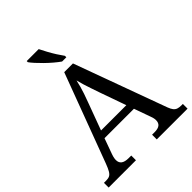

<svg xmlns="http://www.w3.org/2000/svg" viewBox="-254 -1072 1213 1213"><g transform="rotate(-45 352.5 -465.5)"><path d="M0 0V-42H19Q39 -42 51 -48Q63 -54 73 -71Q83 -88 95 -120L317 -714H395L621 -95Q629 -74 638 -62.5Q647 -51 660 -46.5Q673 -42 692 -42H705V0H430V-42H453Q483 -42 498 -53.5Q513 -65 513 -90Q513 -96 512 -101.5Q511 -107 509.5 -113.5Q508 -120 505 -127L465 -239H202L164 -134Q161 -126 159 -118Q157 -110 156 -103.5Q155 -97 155 -91Q155 -66 171.5 -54Q188 -42 221 -42H244V0ZM221 -289H447L385 -464Q375 -494 365.5 -521Q356 -548 348.5 -573Q341 -598 335 -622Q330 -598 323.5 -575.5Q317 -553 309 -528.5Q301 -504 289 -473ZM355 -771Q335 -785 312 -804.5Q289 -824 266.5 -846Q244 -868 226 -888Q208 -908 199 -921V-931H306Q317 -909 331.5 -882Q346 -855 362.5 -829Q379 -803 393 -784V-771Z"/></g></svg>

Font: Noto Serif Khmer
Style: Regular
Weight: 400
Designer: Danh Hong and the Monotype Design Team
Foundry: Monotype Imaging Inc.
Version: Version 2.003